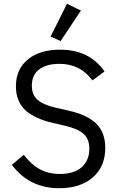

<svg xmlns="http://www.w3.org/2000/svg" viewBox="-20 -969 621 1001"><path d="M289.1 12.2Q399.9 12.2 464.8 -44.9Q528.8 -101.1 528.8 -198.2Q528.8 -276.9 482.7 -323.5Q436.5 -370.1 334 -393.1L276.9 -405.8Q208 -421.4 177 -447.5Q146 -473.6 146 -522Q146 -578.1 184.1 -607.2Q222.2 -636.2 290 -636.2Q398.4 -636.2 461.9 -549.8L524.9 -596.2Q446.8 -710 293.9 -710Q188.5 -710 127.9 -661.1Q63 -610.4 63 -519Q63 -440.4 111.8 -395Q160.6 -349.6 259.8 -327.1L316.9 -314Q386.2 -297.9 416 -270.8Q445.8 -243.7 445.8 -193.8Q445.8 -132.8 405.8 -97.4Q365.7 -62 292 -62Q232.9 -62 187.3 -86.9Q141.6 -111.8 104 -162.1L42 -109.9Q131.8 12.2 289.1 12.2ZM295.9 -754.9 401.9 -914.1 329.1 -949.2 244.1 -778.8Z"/></svg>

Font: Plexus Sans
Style: Regular
Weight: 400
Version: Version 2.001;PS 002.001;hotconv 1.0.70;makeotf.lib2.5.58329